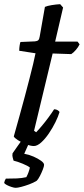

<svg xmlns="http://www.w3.org/2000/svg" viewBox="-33 -699 401 919"><path d="M129 0Q114 0 92 -8.5Q70 -17 53 -28Q36 -39 33 -46Q47 -96 60.5 -144.5Q74 -193 86 -238Q98 -283 108 -322Q118 -361 125.5 -392Q133 -423 137 -444L59 -456Q59 -469 61 -481.5Q63 -494 65 -498L134 -501Q145 -502 150 -506.5Q155 -511 157 -524L182 -666Q193 -671 214.5 -674.5Q236 -678 255 -679L269 -663L231 -500H338L348 -487Q342 -474 330.5 -460.5Q319 -447 308 -440L219 -443L130 -73L140 -66Q150 -76 166.5 -95.5Q183 -115 199.5 -137.5Q216 -160 226 -176Q236 -176 243 -171.5Q250 -167 252 -163Q246 -142 232.5 -114.5Q219 -87 201 -60.5Q183 -34 164 -17Q145 0 129 0ZM42 200Q35 200 22.5 196Q10 192 -0.5 186.5Q-11 181 -13 176Q-10 167 -10 165.5Q-10 164 -5 156Q24 156 47.5 155Q71 154 93 149Q99 138 103.5 125.5Q108 113 110 103Q101 95 75.5 84.5Q50 74 32 70Q31 65 28 56Q25 47 27 35Q37 21 52.5 -1.5Q68 -24 79 -37H116L83 37Q106 41 127.5 50.5Q149 60 163.5 70.5Q178 81 178 90Q178 97 172 112.5Q166 128 158 143.5Q150 159 143 166Q127 176 106.5 183.5Q86 191 68.5 195.5Q51 200 42 200Z"/></svg>

Font: Texturina 12pt Medium
Style: Italic
Weight: 500
Italic angle: -11°
Designer: Guillermo Torres Carreño
Foundry: Omnibus-Type
Version: Version 1.002